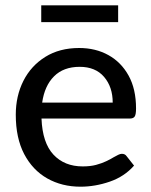

<svg xmlns="http://www.w3.org/2000/svg" viewBox="-20 -697 570 724"><path d="M283.5 7Q213.5 7 158.2 -24.2Q103 -55.5 71.2 -116Q39.5 -176.5 39.5 -264.5Q39.5 -335 68.2 -392Q97 -449 150.8 -482.5Q204.5 -516 278.5 -516Q340.5 -516 388.8 -489.2Q437 -462.5 465 -411.8Q493 -361 493 -288Q493 -265.5 488 -257.8Q483 -250 469.5 -250H136.5Q140 -158.5 181.5 -114Q223 -69.5 292 -69.5Q320.5 -69.5 342 -75.2Q363.5 -81 380 -88.8Q396.5 -96.5 408.5 -104Q418 -109.5 425.8 -113.2Q433.5 -117 439.5 -117Q451.5 -117 457.5 -108L485.5 -72.5Q449 -31 393.8 -12Q338.5 7 283.5 7ZM405 -310Q405 -369 372.5 -407Q340 -445 280.5 -445Q219.5 -445 183.8 -409.2Q148 -373.5 139 -310ZM425.5 -613.5H135.5V-677H425.5Z"/></svg>

Font: Verano Sans Medium
Style: Regular
Weight: 500
Designer: Lukasz Dziedzic with Adam Twardoch and Botio Nikoltchev
Foundry: tyPoland Lukasz Dziedzic
Version: Version 3.001;December 28, 2019;FontCreator 12.0.0.2547 64-b